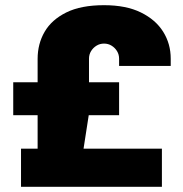

<svg xmlns="http://www.w3.org/2000/svg" viewBox="-20 -720 707 740"><path d="M61 0V-147H125V-276H31V-403H125V-493Q125 -551 152 -597.5Q179 -644 235.5 -672Q292 -700 381 -700Q466 -700 523 -672Q580 -644 609 -597.5Q638 -551 638 -494V-466H439V-494Q439 -510 431 -523Q423 -536 410 -544Q397 -552 381 -552Q365 -552 352 -544Q339 -536 331 -523Q323 -510 323 -494V-403H439V-276H322L302 -147H604V0Z"/></svg>

Font: Archivo SemiBold Black
Style: Regular
Weight: 900
Version: Version 2.001